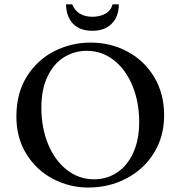

<svg xmlns="http://www.w3.org/2000/svg" viewBox="-20 -842 823 875"><path d="M728 -316.4Q728 -219.7 681.4 -144.8Q634.8 -69.8 555.7 -28.6Q476.6 12.7 382.8 12.7Q296.4 12.7 221.2 -26.9Q146 -66.4 100.3 -140.1Q54.7 -213.9 54.7 -311Q54.7 -418 102.8 -494.1Q150.9 -570.3 228.3 -609.1Q305.7 -647.9 392.6 -647.9Q484.4 -647.9 561 -606.9Q637.7 -565.9 682.9 -490.5Q728 -415 728 -316.4ZM614.3 -285.6Q614.3 -376.5 584 -450.4Q553.7 -524.4 499.3 -567.4Q444.8 -610.4 375.5 -610.4Q318.4 -610.4 271.2 -580.8Q224.1 -551.3 196.3 -492.7Q168.5 -434.1 168.5 -351.6Q168.5 -259.8 199.2 -185.1Q230 -110.4 284.9 -67.6Q339.8 -24.9 408.7 -24.9Q467.3 -24.9 514.2 -56.2Q561 -87.4 587.6 -146.5Q614.3 -205.6 614.3 -285.6ZM401.4 -765.6Q434.6 -765.6 459.7 -779.3Q484.9 -793 493.2 -822.3H521.5Q521.5 -766.6 489.3 -734.1Q457 -701.7 401.4 -701.7Q344.2 -701.7 313.2 -733.4Q282.2 -765.1 280.8 -822.3H308.6Q321.8 -792.5 345 -779.1Q368.2 -765.6 401.4 -765.6Z"/></svg>

Font: Radley
Style: Regular
Weight: 400
Designer: Vernon Adams
Foundry: Vernon Adams
Version: Version 1.003; ttfautohint (v1.6)